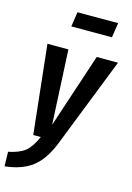

<svg xmlns="http://www.w3.org/2000/svg" viewBox="-160 -819 762 1106"><g transform="rotate(15 220.5 -266.0)"><path d="M388.2 -661.1H146L159.2 -749H401.9ZM460 -528.8 251 2.9Q209.5 109.9 147 158.2Q84.5 206.5 -17.1 216.8L-19 130.9Q47.4 117.2 80.3 90.3Q113.3 63.5 141.1 0H96.2L39.1 -528.8H164.1L186 -85L333 -528.8Z"/></g></svg>

Font: Fira Sans Compressed Medium
Style: Italic
Weight: 500
Width: 3
Italic angle: -8°
Designer: Carrois Corporate & Edenspiekermann AG
Foundry: Carrois Corporate GbR & Edenspiekermann AG
Version: Version 4.203;PS 004.203;hotconv 1.0.88;makeotf.lib2.5.64775